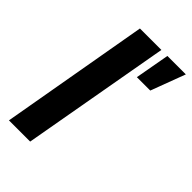

<svg xmlns="http://www.w3.org/2000/svg" viewBox="-219 -802 881 881"><g transform="rotate(45 221.5 -361.5)"><path d="M18.1 0 145 -723.1H284.2L155.8 0ZM293 -555.2 323.2 -723.1H442.9L379.9 -555.2Z"/></g></svg>

Font: Archivo
Style: Bold Italic
Weight: 700
Italic angle: -10°
Designer: Hector Gatti
Foundry: Omnibus-Type
Version: Version 2.001